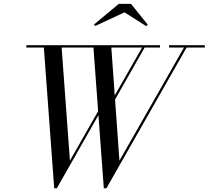

<svg xmlns="http://www.w3.org/2000/svg" viewBox="-20 -990 1108 1020"><path d="M531.5 10 475.5 -750H570.5L614.5 -136.5L964.5 -750H978.5L545.5 10ZM268 10 212 -750H306.5L351.5 -136.5L511.5 -417H525L282 10ZM120 -737.5V-750H830V-737.5ZM552 -417 742 -750H755.5L566 -417ZM878 -737.5V-750H1068V-737.5ZM486 -852 479 -859.5 611 -969.5H676L764.5 -859.5L757 -851L641.5 -924.5Z"/></svg>

Font: Bodoni Moda 18pt
Style: Italic
Weight: 400
Italic angle: -13°
Designer: Owen Earl
Foundry: indestructible type
Version: Version 2.005